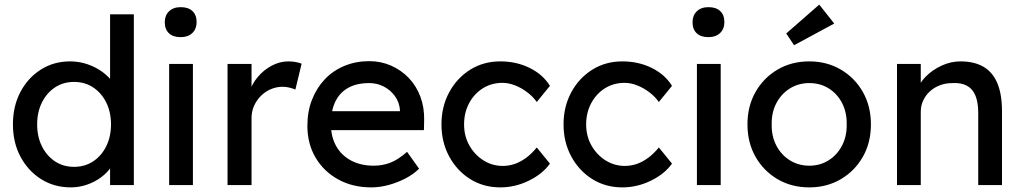

<svg xmlns="http://www.w3.org/2000/svg" viewBox="-20 -802 4428 832"><path d="M36 -263Q36 -342 68.5 -403.5Q101 -465 157 -500.5Q213 -536 284 -536Q323 -536 359.5 -523.5Q396 -511 425 -489.5Q454 -468 470.5 -442.5Q487 -417 487 -391L457 -389V-740H560V0H457V-125H477Q477 -101 461 -77.5Q445 -54 418.5 -34Q392 -14 357.5 -2Q323 10 287 10Q215 10 158.5 -25.5Q102 -61 69 -122.5Q36 -184 36 -263ZM461 -263Q461 -316 440.5 -357.5Q420 -399 384 -423Q348 -447 301 -447Q254 -447 218 -423Q182 -399 161.5 -357.5Q141 -316 141 -263Q141 -210 161.5 -168.5Q182 -127 218 -103Q254 -79 301 -79Q348 -79 384 -103Q420 -127 440.5 -168.5Q461 -210 461 -263Z M713 0V-525H816V0ZM694 -706Q694 -735 712.5 -753Q731 -771 763 -771Q796 -771 814 -754Q832 -737 832 -706Q832 -677 813.5 -659Q795 -641 763 -641Q730 -641 712 -658Q694 -675 694 -706Z M966 0V-525H1070V-360L1060 -400Q1071 -438 1097.5 -469Q1124 -500 1158.5 -518Q1193 -536 1230 -536Q1247 -536 1262.5 -533Q1278 -530 1287 -526L1260 -414Q1248 -419 1233.5 -422.5Q1219 -426 1205 -426Q1178 -426 1153.5 -415.5Q1129 -405 1110.5 -386.5Q1092 -368 1081 -343.5Q1070 -319 1070 -290V0Z M1312 -257Q1312 -319 1332 -370Q1352 -421 1387.5 -458.5Q1423 -496 1472.5 -516.5Q1522 -537 1580 -537Q1631 -537 1675 -517.5Q1719 -498 1751.5 -464Q1784 -430 1801.5 -383.5Q1819 -337 1818 -282L1817 -238H1388L1365 -320H1728L1713 -303V-327Q1710 -360 1691 -386Q1672 -412 1643 -427Q1614 -442 1580 -442Q1526 -442 1489 -421.5Q1452 -401 1433 -361.5Q1414 -322 1414 -264Q1414 -209 1437 -168.5Q1460 -128 1502 -106Q1544 -84 1599 -84Q1638 -84 1671.5 -97Q1705 -110 1744 -144L1796 -71Q1772 -47 1737.5 -29Q1703 -11 1664.5 -0.5Q1626 10 1589 10Q1508 10 1445.5 -24.5Q1383 -59 1347.5 -119Q1312 -179 1312 -257Z M1893 -263Q1893 -340 1926.5 -402Q1960 -464 2017.5 -500Q2075 -536 2148 -536Q2218 -536 2275.5 -507.5Q2333 -479 2363 -430L2306 -360Q2290 -383 2265 -402Q2240 -421 2212 -432Q2184 -443 2158 -443Q2110 -443 2072.5 -419.5Q2035 -396 2013 -355Q1991 -314 1991 -263Q1991 -212 2014 -171.5Q2037 -131 2075 -107Q2113 -83 2159 -83Q2186 -83 2211.5 -92Q2237 -101 2261 -119Q2285 -137 2306 -163L2363 -93Q2331 -48 2271.5 -19Q2212 10 2148 10Q2075 10 2017.5 -26Q1960 -62 1926.5 -124Q1893 -186 1893 -263Z M2422 -263Q2422 -340 2455.5 -402Q2489 -464 2546.5 -500Q2604 -536 2677 -536Q2747 -536 2804.5 -507.5Q2862 -479 2892 -430L2835 -360Q2819 -383 2794 -402Q2769 -421 2741 -432Q2713 -443 2687 -443Q2639 -443 2601.5 -419.5Q2564 -396 2542 -355Q2520 -314 2520 -263Q2520 -212 2543 -171.5Q2566 -131 2604 -107Q2642 -83 2688 -83Q2715 -83 2740.5 -92Q2766 -101 2790 -119Q2814 -137 2835 -163L2892 -93Q2860 -48 2800.5 -19Q2741 10 2677 10Q2604 10 2546.5 -26Q2489 -62 2455.5 -124Q2422 -186 2422 -263Z M3000 0V-525H3103V0ZM2981 -706Q2981 -735 2999.5 -753Q3018 -771 3050 -771Q3083 -771 3101 -754Q3119 -737 3119 -706Q3119 -677 3100.5 -659Q3082 -641 3050 -641Q3017 -641 2999 -658Q2981 -675 2981 -706Z M3219 -263Q3219 -342 3254 -403.5Q3289 -465 3349.5 -500.5Q3410 -536 3487 -536Q3563 -536 3623.5 -500.5Q3684 -465 3719 -403.5Q3754 -342 3754 -263Q3754 -184 3719 -122.5Q3684 -61 3623.5 -25.5Q3563 10 3487 10Q3410 10 3349.5 -25.5Q3289 -61 3254 -122.5Q3219 -184 3219 -263ZM3649 -263Q3650 -315 3629 -355.5Q3608 -396 3571 -419Q3534 -442 3487 -442Q3440 -442 3402.5 -418.5Q3365 -395 3344 -354.5Q3323 -314 3324 -263Q3323 -212 3344 -171.5Q3365 -131 3402.5 -107.5Q3440 -84 3487 -84Q3534 -84 3571 -107.5Q3608 -131 3629 -171.5Q3650 -212 3649 -263ZM3421 -606 3387 -657 3530 -782 3595 -700Z M3867 -525H3970V-417L3952 -405Q3962 -440 3991 -469.5Q4020 -499 4060 -517.5Q4100 -536 4142 -536Q4202 -536 4242 -512.5Q4282 -489 4302 -441Q4322 -393 4322 -320V0H4219V-313Q4219 -358 4207 -387.5Q4195 -417 4170 -430.5Q4145 -444 4108 -442Q4078 -442 4053 -432.5Q4028 -423 4009.5 -406Q3991 -389 3980.5 -366.5Q3970 -344 3970 -318V0H3919Q3906 0 3893 0Q3880 0 3867 0Z"/></svg>

Font: Our Lexend
Style: Regular
Weight: 400
Designer: Bonnie Shaver-Troup, Thomas Jockin
Foundry: Lexend
Version: Version 1.007